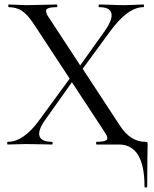

<svg xmlns="http://www.w3.org/2000/svg" viewBox="-20 -645 687 857"><path d="M628 -12Q636 -12 637.5 -10Q639 -8 639 0Q639 2 638 55Q637 108 637 187Q637 192 631 192Q625 192 625 187Q625 0 510 0H411Q409 0 409 -6Q409 -12 411 -12Q446 -12 455.5 -20Q465 -28 450 -51L301 -278L181 -109Q148 -62 156.5 -37Q165 -12 212 -12Q215 -12 215 -6Q215 0 212 0Q196 0 160.5 -1Q125 -2 96 -2Q78 -2 53.5 -1Q29 0 15 0Q12 0 12 -6Q12 -12 15 -12Q86 -12 157 -111L291 -294L130 -539Q103 -580 78 -596.5Q53 -613 19 -613Q17 -613 17 -619Q17 -625 19 -625Q31 -625 57.5 -623.5Q84 -622 97 -622Q126 -622 172 -623.5Q218 -625 233 -625Q236 -625 236 -619Q236 -613 233 -613Q198 -613 189 -604.5Q180 -596 194 -573L338 -353L450 -510Q484 -560 477 -586.5Q470 -613 423 -613Q420 -613 420 -619Q420 -625 423 -625Q439 -625 474.5 -623.5Q510 -622 539 -622Q557 -622 581.5 -623.5Q606 -625 620 -625Q623 -625 623 -619Q623 -613 620 -613Q551 -613 473 -507L349 -338L516 -83Q563 -12 628 -12Z"/></svg>

Font: Cormorant Garamond Book
Style: Regular
Weight: 500
Designer: Christian Thalmann (Catharsis Fonts)
Version: Version 1.000;PS 002.000;hotconv 1.0.88;makeotf.lib2.5.64775